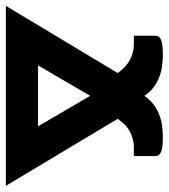

<svg xmlns="http://www.w3.org/2000/svg" viewBox="4 -580 562 639"><g transform="rotate(90 284.5 -261.0)"><path d="M386 -107 284.5 -280.5 183 -107ZM584 0H-15L208.5 -372Q189.5 -400 164.2 -413Q139 -426 115.5 -426H84.5V-499Q84.5 -510.5 98.2 -516.5Q112 -522.5 146.5 -522.5Q164.5 -522.5 183.2 -520.2Q202 -518 220.2 -511.2Q238.5 -504.5 255 -492.5Q271.5 -480.5 284.5 -461Q298 -480.5 314.5 -492.5Q331 -504.5 349 -511.2Q367 -518 386 -520.2Q405 -522.5 423 -522.5Q457 -522.5 471 -516.5Q485 -510.5 485 -499V-426H453.5Q429.5 -426 404.5 -413.2Q379.5 -400.5 361 -372Z"/></g></svg>

Font: Lato 2
Style: Regular
Weight: 800
Designer: Lukasz Dziedzic with Adam Twardoch and Botio Nikoltchev
Foundry: tyPoland Lukasz Dziedzic
Version: Version 2.015; 2015-08-06; http://www.latofonts.com/